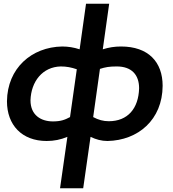

<svg xmlns="http://www.w3.org/2000/svg" viewBox="-20 -739 918 1020"><path d="M303 -386C333 -386 359 -381 388 -371L352 -117C324 -102 302 -94 261 -94C198 -94 142 -127 142 -206C145 -306 206 -384 303 -386ZM17 -201C17 -75 96 10 228 10C267 10 302 3 338 -12L299 261H422L461 -12C490 2 519 10 551 10C713 7 843 -102 844 -283C844 -410 768 -492 623 -492C588 -492 558 -487 526 -477L560 -719H437L403 -477C373 -487 342 -492 310 -492C148 -489 19 -377 17 -201ZM558 -95C529 -95 503 -102 475 -117L511 -373C539 -382 560 -386 600 -386C680 -386 719 -341 719 -270C716 -162 658 -95 558 -95Z"/></svg>

Font: Cantarell
Style: BoldOblique
Weight: 700
Italic angle: -8°
Designer: Dave Crossland
Version: Version 0.024